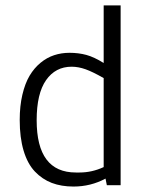

<svg xmlns="http://www.w3.org/2000/svg" viewBox="-20 -683 533 708"><path d="M362.3 -663.1H424.8V0H374L369.1 -24.4Q314.5 4.9 251 4.9Q206.1 4.9 170.9 -8.5Q135.7 -22 108.6 -50.5Q81.5 -79.1 67.1 -127.2Q52.7 -175.3 52.7 -240.7Q52.7 -292 62.5 -333.7Q72.3 -375.5 89.1 -403.8Q106 -432.1 129.4 -451.4Q152.8 -470.7 179.7 -479.5Q206.5 -488.3 236.3 -488.3Q269.5 -488.3 298.3 -480.5Q327.1 -472.7 362.3 -450.7ZM362.3 -66.9V-395Q322.3 -418 295.7 -427.5Q269 -437 244.1 -437Q184.6 -437 149.9 -387.5Q115.2 -337.9 115.2 -239.7Q115.2 -46.9 259.8 -46.9H273.4Q319.3 -46.9 362.3 -66.9Z"/></svg>

Font: Anaheim
Style: Regular
Weight: 400
Designer: vernon adams
Foundry: vernon adams
Version: Version 1.002; ttfautohint (v0.93.5-3d13) -l 8 -r 50 -G 200 